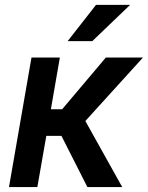

<svg xmlns="http://www.w3.org/2000/svg" viewBox="-20 -763 603 783"><path d="M230.5 -209H168.9L132.3 0H16.6L108.4 -528.3H224.1L187.5 -317.4H233.4L411.6 -528.3H563L328.1 -269.5L478.5 0H336.4ZM371.6 -743.2H510.7L356.4 -595.2H255.9Z"/></svg>

Font: Roboto Medium
Style: Italic
Weight: 500
Italic angle: -12°
Designer: Google
Version: Version 2.134; 2016